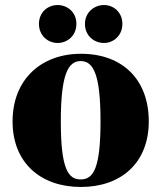

<svg xmlns="http://www.w3.org/2000/svg" viewBox="-20 -729 642 764"><path d="M302 15C461 15 572 -80 572 -246C572 -412 468 -515 302 -515C143 -515 30 -412 30 -246C30 -80 143 15 302 15ZM301 -15C250 -15 222 -60 222 -246C222 -430 250 -486 301 -486C352 -486 380 -432 380 -246C380 -60 352 -15 301 -15ZM209 -558C248 -558 284 -587 284 -634C284 -681 248 -709 209 -709C171 -709 135 -681 135 -634C135 -587 171 -558 209 -558ZM394 -558C431 -558 467 -587 467 -634C467 -681 431 -709 394 -709C354 -709 318 -679 318 -634C318 -587 354 -558 394 -558Z"/></svg>

Font: Sprat Condesed
Style: Bold
Weight: 700
Width: 3
Designer: Ethan Nakache
Foundry: Collletttivo
Version: Version 2.000;Glyphs 3.2 (3217)